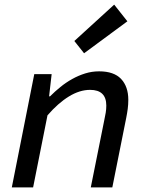

<svg xmlns="http://www.w3.org/2000/svg" viewBox="-20 -809 640 829"><path d="M31 0 128 -489H203L192 -393H196Q217 -414 241 -433.5Q265 -453 292 -468Q319 -483 348 -492Q377 -501 408 -501Q472 -501 503 -468Q534 -435 534 -378Q534 -358 531.5 -339Q529 -320 525 -300L465 0H372L430 -289Q434 -307 436.5 -322.5Q439 -338 439 -353Q439 -421 369 -421Q324 -421 277.5 -392.5Q231 -364 185 -311L123 0ZM343 -579 301 -632 473 -789 530 -717Z"/></svg>

Font: Source Code Pro Medium
Style: Italic
Weight: 500
Italic angle: -11°
Monospace: yes
Designer: Paul D. Hunt, Teo Tuominen
Foundry: Adobe Systems Incorporated
Version: Version 1.050;PS 1.000;hotconv 16.6.51;makeotf.lib2.5.65220